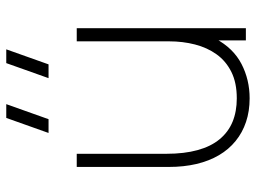

<svg xmlns="http://www.w3.org/2000/svg" viewBox="-122 -683 817 613"><g transform="rotate(-90 286.5 -376.5)"><path d="M387.5 -630H343.5L391.5 -765H435.5ZM212.5 -630H168.5L216.5 -765H260.5ZM279 12Q238 12 203.8 0.5Q169.5 -11 142.8 -32.8Q116 -54.5 97.5 -86Q79 -117.5 69.5 -157.8Q60 -198 60 -246V-540H102V-254Q102 -196.5 113.8 -154Q125.5 -111.5 148.5 -83.8Q171.5 -56 204.2 -42.5Q237 -29 279 -29Q328.5 -29 363.2 -46.2Q398 -63.5 419.5 -93.5Q441 -123.5 451 -162.5Q461 -201.5 461 -245L500 -246Q500 -153.5 469.5 -96.8Q439 -40 388.8 -14Q338.5 12 279 12ZM464 0V-110H461V-540H503V0Z"/></g></svg>

Font: Manrope ExtraLight
Style: Regular
Weight: 200
Designer: Mikhail Sharanda
Foundry: Mikhail Sharanda
Version: Version 4.505